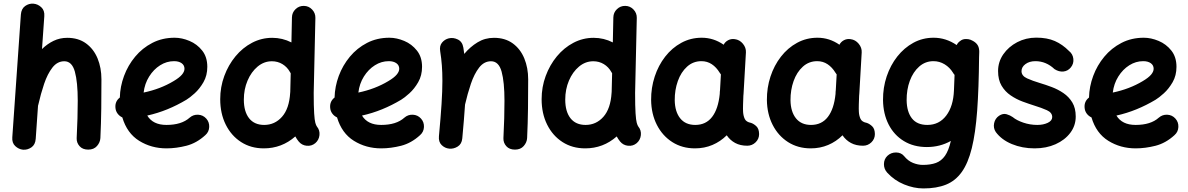

<svg xmlns="http://www.w3.org/2000/svg" viewBox="-20 -762 6561 1060"><path d="M106.9 64.5Q83 62 64.2 44.4Q45.4 26.9 47.9 -4.4L95.2 -681.2Q97.7 -713.9 118.9 -728.8Q140.1 -743.7 164.6 -741.7Q189 -739.7 208 -721.9Q227.1 -704.1 224.6 -672.4L211.9 -491.2Q240.7 -519.5 275.6 -536.4Q310.5 -553.2 351.1 -553.2Q412.6 -553.2 454.8 -522.5Q497.1 -491.7 518.6 -439.7Q540 -387.7 540 -323.7Q540 -245.6 539.1 -163.6Q538.1 -81.5 534.2 0.5Q532.7 24.4 515.4 44.2Q498 64 467.3 64Q436 64 419.2 44.9Q402.3 25.9 403.3 0.5Q406.2 -57.6 407.7 -108.2Q409.2 -158.7 409.2 -205.6Q409.2 -309.1 393.3 -366.5Q377.4 -423.8 335 -423.8Q296.4 -423.8 269.3 -388.9Q242.2 -354 223.6 -299.1Q205.1 -244.1 191.4 -183.6Q190.9 -180.7 189.9 -178.2L177.2 4.4Q174.8 37.1 153.1 51.8Q131.3 66.4 106.9 64.5Z M1113.8 -16.1Q1065.4 28.3 1009 42.7Q952.6 57.1 898.9 57.1Q815.4 57.1 748.3 15.4Q681.2 -26.4 655.3 -113.8Q639.2 -121.1 628.7 -135.5Q618.2 -149.9 617.2 -168.5Q614.7 -202.6 641.6 -223.6Q643.1 -284.2 664.8 -342.8Q686.5 -401.4 726.1 -449Q765.6 -496.6 820.8 -525.1Q876 -553.7 944.3 -553.7Q984.4 -553.7 1026.1 -536.1Q1067.9 -518.6 1096.2 -482.9Q1124.5 -447.3 1124.5 -393.1Q1124.5 -345.2 1103.3 -308.3Q1082 -271.5 1054.7 -246.8Q1027.3 -222.2 1009.3 -211.4Q958 -180.7 904.1 -158.7Q850.1 -136.7 793 -124Q824.2 -72.3 898.9 -72.3Q982.4 -72.3 1026.9 -112.3Q1046.9 -129.9 1073.7 -128.7Q1100.6 -127.4 1118.7 -107.4Q1136.2 -87.9 1135 -60.8Q1133.8 -33.7 1113.8 -16.1ZM940.9 -424.3Q899.9 -424.3 864 -401.6Q828.1 -378.9 803.5 -339.6Q778.8 -300.3 772.9 -251Q865.7 -270.5 938 -314Q970.2 -333 984.4 -349.9Q998.5 -366.7 998.5 -382.3Q998.5 -401.9 982.7 -413.1Q966.8 -424.3 940.9 -424.3Z M1482.9 -553.2Q1539.1 -553.2 1588.9 -527.8L1591.8 -666Q1592.3 -692.9 1611.6 -711.4Q1630.9 -730 1657.7 -729.5Q1684.6 -729 1703.1 -709.5Q1721.7 -689.9 1721.2 -663.1L1711.9 -249Q1711.9 -174.3 1714.4 -136.5Q1716.8 -98.6 1720.9 -84Q1725.1 -69.3 1729.5 -63.5Q1746.6 -43 1743.7 -15.9Q1740.7 11.2 1720.7 28.3Q1700.2 45.4 1673.1 42.7Q1646 40 1628.9 19Q1618.2 5.9 1610.4 -8.8Q1535.6 57.1 1436.5 57.1Q1365.2 57.1 1311 22.2Q1256.8 -12.7 1226.3 -74Q1195.8 -135.3 1195.8 -214.4Q1195.8 -281.7 1218.3 -342.5Q1240.7 -403.3 1280 -450.9Q1319.3 -498.5 1371.6 -525.9Q1423.8 -553.2 1482.9 -553.2ZM1326.2 -211.9Q1326.2 -146 1355.2 -109.1Q1384.3 -72.3 1438.5 -72.3Q1497.1 -72.3 1536.9 -117.2Q1576.7 -162.1 1582 -249Q1582 -252 1582.5 -254.9L1585 -357.4Q1582.5 -360.8 1580.6 -364.7Q1565.4 -392.1 1539.3 -408Q1513.2 -423.8 1481 -423.8Q1437.5 -423.8 1402.3 -394.5Q1367.2 -365.2 1346.7 -317.1Q1326.2 -269 1326.2 -211.9Z M2299.3 -16.1Q2251 28.3 2194.6 42.7Q2138.2 57.1 2084.5 57.1Q2001 57.1 1933.8 15.4Q1866.7 -26.4 1840.8 -113.8Q1824.7 -121.1 1814.2 -135.5Q1803.7 -149.9 1802.7 -168.5Q1800.3 -202.6 1827.1 -223.6Q1828.6 -284.2 1850.3 -342.8Q1872.1 -401.4 1911.6 -449Q1951.2 -496.6 2006.3 -525.1Q2061.5 -553.7 2129.9 -553.7Q2169.9 -553.7 2211.7 -536.1Q2253.4 -518.6 2281.7 -482.9Q2310.1 -447.3 2310.1 -393.1Q2310.1 -345.2 2288.8 -308.3Q2267.6 -271.5 2240.2 -246.8Q2212.9 -222.2 2194.8 -211.4Q2143.6 -180.7 2089.6 -158.7Q2035.6 -136.7 1978.5 -124Q2009.8 -72.3 2084.5 -72.3Q2168 -72.3 2212.4 -112.3Q2232.4 -129.9 2259.3 -128.7Q2286.1 -127.4 2304.2 -107.4Q2321.8 -87.9 2320.6 -60.8Q2319.3 -33.7 2299.3 -16.1ZM2126.5 -424.3Q2085.4 -424.3 2049.6 -401.6Q2013.7 -378.9 1989 -339.6Q1964.4 -300.3 1958.5 -251Q2051.3 -270.5 2123.5 -314Q2155.8 -333 2169.9 -349.9Q2184.1 -366.7 2184.1 -382.3Q2184.1 -401.9 2168.2 -413.1Q2152.3 -424.3 2126.5 -424.3Z M2403.3 -10.3Q2413.1 -114.7 2417.7 -187.7Q2422.4 -260.7 2422.4 -315.9Q2422.4 -362.3 2419.4 -401.1Q2416.5 -439.9 2410.2 -479Q2405.3 -508.8 2420.4 -526.9Q2435.5 -544.9 2457.5 -550.3Q2482.9 -556.2 2507.8 -543.9Q2532.7 -531.7 2538.1 -499Q2541 -481 2543 -464.4Q2575.7 -503.4 2616.5 -528.3Q2657.2 -553.2 2707 -553.2Q2768.6 -553.2 2810.8 -522.5Q2853 -491.7 2874.5 -439.7Q2896 -387.7 2896 -323.7Q2896 -245.6 2895 -163.6Q2894 -81.5 2890.1 0.5Q2888.7 24.4 2871.3 44.2Q2854 64 2823.2 64Q2792 64 2775.1 44.9Q2758.3 25.9 2759.3 0.5Q2762.2 -57.6 2763.7 -108.2Q2765.1 -158.7 2765.1 -205.6Q2765.1 -309.1 2749.3 -366.5Q2733.4 -423.8 2690.9 -423.8Q2652.3 -423.8 2625.2 -388.9Q2598.1 -354 2579.6 -299.1Q2561 -244.1 2547.4 -184.6Q2544.9 -144.5 2541 -98.4Q2537.1 -52.2 2532.2 2Q2529.3 33.2 2506.8 47.1Q2484.4 61 2460 58.6Q2436 56.2 2418.2 38.8Q2400.4 21.5 2403.3 -10.3Z M3257.3 -553.2Q3313.5 -553.2 3363.3 -527.8L3366.2 -666Q3366.7 -692.9 3386 -711.4Q3405.3 -730 3432.1 -729.5Q3459 -729 3477.5 -709.5Q3496.1 -689.9 3495.6 -663.1L3486.3 -249Q3486.3 -174.3 3488.8 -136.5Q3491.2 -98.6 3495.4 -84Q3499.5 -69.3 3503.9 -63.5Q3521 -43 3518.1 -15.9Q3515.1 11.2 3495.1 28.3Q3474.6 45.4 3447.5 42.7Q3420.4 40 3403.3 19Q3392.6 5.9 3384.8 -8.8Q3310.1 57.1 3210.9 57.1Q3139.6 57.1 3085.4 22.2Q3031.2 -12.7 3000.7 -74Q2970.2 -135.3 2970.2 -214.4Q2970.2 -281.7 2992.7 -342.5Q3015.1 -403.3 3054.4 -450.9Q3093.8 -498.5 3146 -525.9Q3198.2 -553.2 3257.3 -553.2ZM3100.6 -211.9Q3100.6 -146 3129.6 -109.1Q3158.7 -72.3 3212.9 -72.3Q3271.5 -72.3 3311.3 -117.2Q3351.1 -162.1 3356.4 -249Q3356.4 -252 3356.9 -254.9L3359.4 -357.4Q3356.9 -360.8 3355 -364.7Q3339.8 -392.1 3313.7 -408Q3287.6 -423.8 3255.4 -423.8Q3211.9 -423.8 3176.8 -394.5Q3141.6 -365.2 3121.1 -317.1Q3100.6 -269 3100.6 -211.9Z M4105.5 42.5Q4066.9 42.5 4038.8 27.3Q4010.7 12.2 3992.2 -15.1Q3957.5 19.5 3913.1 38.3Q3868.7 57.1 3816.9 57.1Q3746.1 57.1 3691.7 22.5Q3637.2 -12.2 3606.4 -72.8Q3575.7 -133.3 3574.7 -210Q3574.2 -277.3 3594.5 -339.1Q3614.7 -400.9 3652.3 -449.2Q3689.9 -497.6 3741.5 -525.6Q3793 -553.7 3854 -553.7Q3919.9 -553.7 3975.1 -515.1Q3983.4 -531.2 4000 -540Q4016.6 -548.8 4036.6 -545.9Q4063.5 -542.5 4081.5 -520.5Q4099.6 -498.5 4098.1 -472.7L4085 -244.6Q4084.5 -239.3 4084 -233.4Q4083 -212.4 4082.3 -185.5Q4081.5 -158.7 4082.5 -143.6Q4084 -121.6 4092 -105Q4100.1 -88.4 4126.5 -83.5Q4142.1 -78.1 4156.2 -64.5Q4170.4 -50.8 4170.9 -22Q4170.9 4.9 4151.6 23.7Q4132.3 42.5 4105.5 42.5ZM3818.4 -72.3Q3877.4 -72.3 3911.4 -116.5Q3945.3 -160.6 3953.6 -243.2Q3953.6 -250 3954.1 -255.9Q3954.1 -260.3 3955.1 -264.2L3960 -351.1Q3956.1 -355.5 3953.1 -360.8Q3935.1 -390.6 3909.7 -407.5Q3884.3 -424.3 3852.5 -424.3Q3806.6 -424.3 3773.2 -394Q3739.7 -363.8 3722.2 -314.5Q3704.6 -265.1 3705.1 -208.5Q3706.1 -145 3735.4 -108.6Q3764.6 -72.3 3818.4 -72.3Z M4744.6 42.5Q4706.1 42.5 4678 27.3Q4649.9 12.2 4631.3 -15.1Q4596.7 19.5 4552.2 38.3Q4507.8 57.1 4456.1 57.1Q4385.3 57.1 4330.8 22.5Q4276.4 -12.2 4245.6 -72.8Q4214.8 -133.3 4213.9 -210Q4213.4 -277.3 4233.6 -339.1Q4253.9 -400.9 4291.5 -449.2Q4329.1 -497.6 4380.6 -525.6Q4432.1 -553.7 4493.2 -553.7Q4559.1 -553.7 4614.3 -515.1Q4622.6 -531.2 4639.2 -540Q4655.8 -548.8 4675.8 -545.9Q4702.6 -542.5 4720.7 -520.5Q4738.8 -498.5 4737.3 -472.7L4724.1 -244.6Q4723.6 -239.3 4723.1 -233.4Q4722.2 -212.4 4721.4 -185.5Q4720.7 -158.7 4721.7 -143.6Q4723.1 -121.6 4731.2 -105Q4739.3 -88.4 4765.6 -83.5Q4781.2 -78.1 4795.4 -64.5Q4809.6 -50.8 4810.1 -22Q4810.1 4.9 4790.8 23.7Q4771.5 42.5 4744.6 42.5ZM4457.5 -72.3Q4516.6 -72.3 4550.5 -116.5Q4584.5 -160.6 4592.8 -243.2Q4592.8 -250 4593.3 -255.9Q4593.3 -260.3 4594.2 -264.2L4599.1 -351.1Q4595.2 -355.5 4592.3 -360.8Q4574.2 -390.6 4548.8 -407.5Q4523.4 -424.3 4491.7 -424.3Q4445.8 -424.3 4412.4 -394Q4378.9 -363.8 4361.3 -314.5Q4343.8 -265.1 4344.2 -208.5Q4345.2 -145 4374.5 -108.6Q4403.8 -72.3 4457.5 -72.3Z M5386.2 -472.7 5385.3 -445.8Q5383.8 -274.4 5374.8 -150.9Q5365.7 -27.3 5345.2 55.7Q5324.7 138.7 5289.8 187.5Q5254.9 236.3 5202.9 257.3Q5150.9 278.3 5078.1 278.3Q5025.4 278.3 4971.2 256.1Q4917 233.9 4877.9 190.9Q4859.9 170.9 4860.1 143.8Q4860.4 116.7 4878.9 98.6Q4898.9 79.6 4927 79.8Q4955.1 80.1 4971.2 99.6Q4993.2 126.5 5020.8 137.5Q5048.3 148.4 5074.7 148.4Q5117.2 148.4 5147.2 137.5Q5177.2 126.5 5197.3 97.9Q5217.3 69.3 5229.5 16.1Q5169.4 49.8 5097.2 49.8Q5024.4 49.8 4970.2 16.8Q4916 -16.1 4886 -74.7Q4856 -133.3 4855 -210Q4854.5 -278.3 4875.2 -340.1Q4896 -401.9 4933.8 -450Q4971.7 -498 5022.7 -525.9Q5073.7 -553.7 5134.3 -553.7Q5202.6 -553.7 5261.7 -513.2Q5268.1 -526.9 5280.3 -535.2Q5294.4 -546.9 5312 -546.4Q5318.4 -546.9 5324.7 -545.9Q5338.4 -543.9 5350.6 -536.6Q5382.3 -519.5 5385.3 -488.8Q5386.7 -481 5386.2 -472.7ZM5099.6 -72.3Q5165 -72.3 5204.1 -124Q5243.2 -175.8 5246.6 -262.7L5250 -348.6Q5244.6 -354.5 5241.2 -360.8Q5223.6 -389.6 5195.1 -407Q5166.5 -424.3 5133.3 -424.3Q5088.4 -424.3 5054.7 -394.5Q5021 -364.7 5002.9 -315.7Q4984.9 -266.6 4985.4 -208.5Q4986.3 -144.5 5014.6 -108.4Q5043 -72.3 5099.6 -72.3Z M5892.1 -390.1Q5875.5 -369.6 5850.8 -367.2Q5826.2 -364.7 5801.8 -380.4Q5755.4 -424.3 5696.3 -424.3Q5663.1 -424.3 5641.4 -408.2Q5619.6 -392.1 5619.6 -369.1Q5619.6 -343.3 5650.4 -329.3Q5681.2 -315.4 5720.7 -303.7Q5752 -294.4 5786.4 -281.5Q5820.8 -268.6 5851.1 -248Q5881.3 -227.5 5900.1 -196.3Q5918.9 -165 5918.9 -118.7Q5918.9 -68.4 5888.9 -28.6Q5858.9 11.2 5807.6 34.2Q5756.3 57.1 5691.9 57.1Q5623.5 57.1 5566.4 33.4Q5509.3 9.8 5477.5 -33.2Q5462.9 -55.2 5468.3 -81.5Q5473.6 -107.9 5495.6 -123Q5517.6 -137.2 5537.4 -131.3Q5557.1 -125.5 5570.8 -115.7Q5592.3 -97.7 5629.4 -85Q5666.5 -72.3 5707 -72.3Q5740.2 -72.3 5764.6 -84Q5789.1 -95.7 5789.1 -115.7Q5789.1 -140.6 5759.3 -153.8Q5729.5 -167 5691.4 -178.7Q5660.2 -188.5 5625.2 -201.4Q5590.3 -214.4 5559.6 -235.4Q5528.8 -256.3 5509.5 -288.8Q5490.2 -321.3 5490.2 -369.6Q5490.2 -420.4 5519 -462.2Q5547.9 -503.9 5595.9 -529.1Q5644 -554.2 5701.2 -554.2Q5761.2 -554.2 5803.7 -535.4Q5846.2 -516.6 5881.8 -480.5Q5902.8 -463.9 5905.8 -437.3Q5908.7 -410.6 5892.1 -390.1Z M6464.4 -16.1Q6416 28.3 6359.6 42.7Q6303.2 57.1 6249.5 57.1Q6166 57.1 6098.9 15.4Q6031.7 -26.4 6005.9 -113.8Q5989.7 -121.1 5979.2 -135.5Q5968.8 -149.9 5967.8 -168.5Q5965.3 -202.6 5992.2 -223.6Q5993.7 -284.2 6015.4 -342.8Q6037.1 -401.4 6076.7 -449Q6116.2 -496.6 6171.4 -525.1Q6226.6 -553.7 6294.9 -553.7Q6335 -553.7 6376.7 -536.1Q6418.5 -518.6 6446.8 -482.9Q6475.1 -447.3 6475.1 -393.1Q6475.1 -345.2 6453.9 -308.3Q6432.6 -271.5 6405.3 -246.8Q6377.9 -222.2 6359.9 -211.4Q6308.6 -180.7 6254.6 -158.7Q6200.7 -136.7 6143.6 -124Q6174.8 -72.3 6249.5 -72.3Q6333 -72.3 6377.4 -112.3Q6397.5 -129.9 6424.3 -128.7Q6451.2 -127.4 6469.2 -107.4Q6486.8 -87.9 6485.6 -60.8Q6484.4 -33.7 6464.4 -16.1ZM6291.5 -424.3Q6250.5 -424.3 6214.6 -401.6Q6178.7 -378.9 6154.1 -339.6Q6129.4 -300.3 6123.5 -251Q6216.3 -270.5 6288.6 -314Q6320.8 -333 6335 -349.9Q6349.1 -366.7 6349.1 -382.3Q6349.1 -401.9 6333.3 -413.1Q6317.4 -424.3 6291.5 -424.3Z"/></svg>

Font: Mikhak Bold
Style: Regular
Weight: 700
Designer: Amin Abedi
Version: Version 3.3